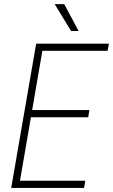

<svg xmlns="http://www.w3.org/2000/svg" viewBox="-20 -926 557 946"><path d="M400.4 -35.6 394 0H57.1L63 -35.6ZM194.8 -710.9 72.3 0H35.2L158.2 -710.9ZM420.4 -383.8 414.6 -348.1H117.7L123.5 -383.8ZM516.6 -710.9 510.3 -675.8H173.8L179.7 -710.9ZM296.4 -905.8 367.2 -773.4H330.1L249.5 -905.8Z"/></svg>

Font: Roboto Condensed ExtraLight
Style: Italic
Weight: 250
Italic angle: -12°
Designer: Christian Robertson
Foundry: Google
Version: Version 3.008; 2023